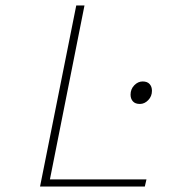

<svg xmlns="http://www.w3.org/2000/svg" viewBox="-20 -680 640 700"><path d="M126 0 258 -660H288L162 -26H514L508 0ZM490 -301Q473 -301 464.5 -310.5Q456 -320 456 -335Q456 -355 469.5 -369Q483 -383 500 -383Q517 -383 525.5 -373.5Q534 -364 534 -349Q534 -329 520.5 -315Q507 -301 490 -301Z"/></svg>

Font: Source Code Pro ExtraLight
Style: Italic
Weight: 200
Italic angle: -11°
Monospace: yes
Designer: Paul D. Hunt, Teo Tuominen
Foundry: Adobe Systems Incorporated
Version: Version 1.050;PS 1.000;hotconv 16.6.51;makeotf.lib2.5.65220